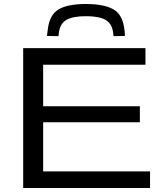

<svg xmlns="http://www.w3.org/2000/svg" viewBox="-20 -941 809 961"><path d="M96 0V-700H708V-617H196V-409H680V-329H196V-83H731V0ZM410 -921Q501 -921 548 -894Q595 -867 603 -791Q605 -779 605 -761L548 -760Q548 -765 547.5 -769.5Q547 -774 546 -779Q540 -824 507.5 -842Q475 -860 410 -860Q346 -860 313.5 -842Q281 -824 275 -779Q274 -774 273.5 -769.5Q273 -765 273 -760L215 -761Q216 -769 217 -777Q218 -785 219 -792Q227 -866 272.5 -893.5Q318 -921 410 -921Z"/></svg>

Font: Georama Extended
Style: Regular
Weight: 400
Width: 7
Designer: Jean-Baptiste Levee
Foundry: Production Type
Version: Version 1.000